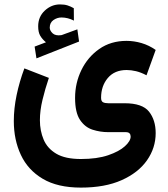

<svg xmlns="http://www.w3.org/2000/svg" viewBox="-20 -603 762 869"><path d="M188 -411.6Q171.4 -425.3 162.1 -441.2Q152.8 -457 152.8 -483.9Q152.8 -527.3 182.9 -555.2Q212.9 -583 251.5 -583Q271.5 -583 285.4 -578.6Q299.3 -574.2 314 -565.9L314.5 -509.8Q286.6 -523.9 258.3 -523.9Q238.8 -523.9 221.9 -512.2Q205.1 -500.5 205.1 -477.5Q205.6 -463.9 218.3 -452.1Q231 -440.4 256.8 -443.8Q257.8 -443.8 260.7 -444.8L330.1 -470.2L337.9 -415L145 -338.9L136.7 -392.1ZM346.2 246.1Q240.7 246.1 173.6 206.3Q106.4 166.5 74.5 98.1Q42.5 29.8 42.5 -55.2Q42.5 -111.8 55.2 -172.6Q67.9 -233.4 90.3 -293.5L201.2 -250.5Q184.1 -200.2 172.4 -151.4Q160.6 -102.5 160.6 -59.1Q160.6 -11.2 177.5 28.8Q194.3 68.8 234.9 92.8Q275.4 116.7 346.2 116.7Q419.4 116.7 469.5 99.6Q519.5 82.5 545.4 58.8Q571.3 35.2 571.3 15.1Q571.3 6.3 566.4 0.7Q561.5 -4.9 548.8 -4.9H469.7Q433.6 -4.9 399.2 -15.9Q364.7 -26.9 342.3 -60.1Q319.8 -93.3 319.8 -159.7Q319.8 -227.1 348.4 -285.9Q377 -344.7 429.2 -381.3Q481.4 -418 552.7 -418Q586.9 -418 620.8 -408Q654.8 -397.9 684.6 -377L643.1 -262.2Q618.2 -275.4 595.7 -280.8Q573.2 -286.1 553.2 -286.1Q498.5 -286.1 468 -250Q437.5 -213.9 437.5 -160.2Q437.5 -145 446 -140.4Q454.6 -135.7 470.2 -135.7H543.9Q624.5 -135.7 654.5 -97.7Q684.6 -59.6 684.6 -0.5Q684.6 66.4 645.3 122.6Q606 178.7 530.5 212.4Q455.1 246.1 346.2 246.1Z"/></svg>

Font: Vazirmatn UI FD
Style: Bold
Weight: 700
Designer: Saber Rastikerdar
Foundry: Saber Rastikerdar
Version: Version 33.003